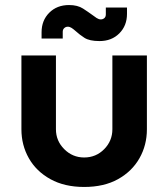

<svg xmlns="http://www.w3.org/2000/svg" viewBox="-20 -730 668 762"><path d="M314 12Q236 12 180 -19Q124 -50 94.5 -102Q65 -154 65 -217V-510H202V-217Q202 -171 235 -138Q268 -105 314 -105Q361 -105 393.5 -138Q426 -171 426 -217V-510H563V-217Q563 -154 533.5 -102Q504 -50 448.5 -19Q393 12 314 12ZM375 -567Q335 -567 315 -580Q295 -593 281 -606Q272 -614 264.5 -619Q257 -624 249 -624Q241 -624 235 -618.5Q229 -613 229 -604V-577H145V-602Q145 -649 175.5 -679.5Q206 -710 254 -710Q288 -710 309.5 -696Q331 -682 346 -671Q355 -664 363.5 -658.5Q372 -653 380 -653Q388 -653 394 -658Q400 -663 400 -673V-700H484V-675Q484 -628 453.5 -597.5Q423 -567 375 -567Z"/></svg>

Font: MuseoModerno SemiBold
Style: Regular
Weight: 600
Designer: Pablo Cosgaya, Héctor Gatti, Marcela Romero, and the Authors of The MuseoModerno Project.
Foundry: Omnibus-Type Team
Version: Version 1.001